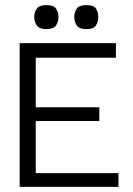

<svg xmlns="http://www.w3.org/2000/svg" viewBox="-20 -732 519 752"><path d="M57 0V-563H434V-506H120V-312H369V-258H120V-54H444V0ZM162 -618Q134 -618 124 -632.5Q114 -647 114 -666Q114 -684 124 -698Q134 -712 162 -712Q190 -712 199.5 -698Q209 -684 209 -666Q209 -647 199.5 -632.5Q190 -618 162 -618ZM319 -618Q290 -618 280.5 -632.5Q271 -647 271 -666Q271 -684 280.5 -698Q290 -712 319 -712Q347 -712 356 -698Q365 -684 365 -666Q365 -647 356 -632.5Q347 -618 319 -618Z"/></svg>

Font: Darker Grotesque Medium
Style: Regular
Weight: 500
Designer: Gabriel Lam
Foundry: TypeRant
Version: Version 1.000;gftools[0.9.28]